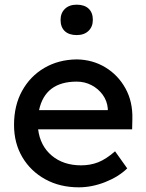

<svg xmlns="http://www.w3.org/2000/svg" viewBox="-20 -791 626 821"><path d="M317 10Q236 10 173.5 -24.5Q111 -59 75.5 -119Q40 -179 40 -257Q40 -340 74.5 -402.5Q109 -465 169.5 -500.5Q230 -536 308 -537Q376 -536 430.5 -503Q485 -470 516.5 -413Q548 -356 546 -282L545 -238H143Q152 -167 201.5 -125.5Q251 -84 327 -84Q366 -84 399.5 -97Q433 -110 472 -144L524 -71Q487 -35 430 -12.5Q373 10 317 10ZM308 -442Q173 -442 147 -320H441V-327Q438 -360 419 -386Q400 -412 371 -427Q342 -442 308 -442ZM308 -641Q275 -641 257 -658Q239 -675 239 -706Q239 -735 257.5 -753Q276 -771 308 -771Q341 -771 359 -754Q377 -737 377 -706Q377 -677 358.5 -659Q340 -641 308 -641Z"/></svg>

Font: Lexend
Style: Regular
Weight: 400
Designer: Bonnie Shaver-Troup, Thomas Jockin
Foundry: Lexend
Version: Version 1.007; ttfautohint (v1.8.3)